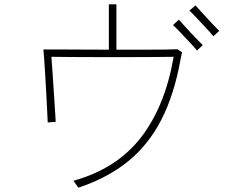

<svg xmlns="http://www.w3.org/2000/svg" viewBox="-20 -826 1040 889"><path d="M823 -584Q821 -575 819 -565.5Q817 -556 815 -546Q786 -386 726.5 -270.5Q667 -155 572.5 -78.5Q478 -2 343 43L320 11Q521 -45 633 -190Q745 -335 784 -563Q751 -562 695.5 -562Q640 -562 573.5 -561.5Q507 -561 439.5 -561.5Q372 -562 313.5 -562Q255 -562 218 -563Q220 -537 223 -494Q226 -451 229 -404Q232 -357 234.5 -318Q237 -279 238 -262L201 -259Q200 -274 198.5 -309.5Q197 -345 194.5 -389Q192 -433 189.5 -476.5Q187 -520 184.5 -553Q182 -586 181 -597Q202 -597 248.5 -597Q295 -597 356.5 -596.5Q418 -596 484 -596V-806H519V-596Q583 -596 641 -596Q699 -596 742 -596.5Q785 -597 802 -598ZM995 -683 968 -658Q955 -674 934 -696.5Q913 -719 892 -741.5Q871 -764 857 -777L885 -801Q899 -786 919.5 -763Q940 -740 960.5 -718.5Q981 -697 995 -683ZM919 -617 892 -592Q879 -608 858 -630.5Q837 -653 816 -675Q795 -697 781 -710L808 -735Q822 -720 842.5 -697Q863 -674 884 -652.5Q905 -631 919 -617Z"/></svg>

Font: Zen Kaku Gothic Antique Light
Style: Regular
Weight: 300
Designer: Yoshimichi Ohira
Foundry: Positype
Version: Version 1.001